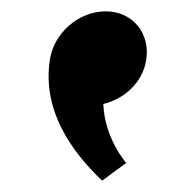

<svg xmlns="http://www.w3.org/2000/svg" viewBox="-20 -186 325 342"><path d="M168.2 -165.8C120.2 -165.8 76.1 -127.5 68.8 -79.5C54.9 11.2 108.2 84.8 161.9 135.8L204.9 104.2C204.9 104.2 166.5 61.5 164 -0.8C202.1 -9.8 234.5 -39.8 240.5 -79.5C247.9 -127.5 215.5 -165.8 168.2 -165.8Z"/></svg>

Font: Sztylet
Style: BdObl
Weight: 700
Foundry: Cannot Into Space Fonts, PlusOne Fonts
Version: Version 0.12